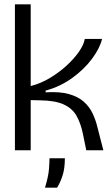

<svg xmlns="http://www.w3.org/2000/svg" viewBox="-20 -695 519 888"><path d="M49 0V-675H122V-297Q169 -309 212 -335Q255 -361 289.5 -393Q324 -425 346 -457Q368 -489 372 -515H452Q442 -472 405.5 -423Q369 -374 313.5 -334Q258 -294 191 -276V-268Q256 -272 298.5 -260Q341 -248 367 -225Q393 -202 407.5 -172Q422 -142 430 -109L458 0H379L363 -78Q353 -126 333.5 -160Q314 -194 274.5 -212Q235 -230 166 -231L122 -232V0ZM188 173Q204 121 206.5 87Q209 53 209 37H280Q280 84 269.5 116.5Q259 149 244 173Z"/></svg>

Font: Bricolage Grotesque 48pt Light
Style: Regular
Weight: 300
Designer: Mathieu Triay
Foundry: Atelier Triay
Version: Version 1.000; ttfautohint (v1.8.4.7-5d5b);gftools[0.9.32]